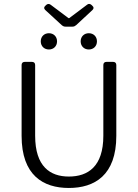

<svg xmlns="http://www.w3.org/2000/svg" viewBox="-20 -937 695 968"><path d="M208 -886.7 291 -810.5C296.9 -805.7 301.8 -802.7 309.6 -802.7H345.7C353.5 -802.7 358.4 -805.7 364.3 -810.5L446.3 -886.7C454.1 -894.5 453.1 -901.4 445.3 -908.2L441.4 -912.1C433.6 -918.9 425.8 -918.9 418.9 -913.1L329.1 -845.7H325.2L235.4 -913.1C227.5 -918.9 219.7 -918 212.9 -912.1L209 -908.2C201.2 -901.4 200.2 -894.5 208 -886.7ZM185.5 -728.5C185.5 -704.1 203.1 -687.5 226.6 -687.5C250 -687.5 267.6 -704.1 267.6 -728.5C267.6 -752.9 250 -769.5 226.6 -769.5C203.1 -769.5 185.5 -752.9 185.5 -728.5ZM386.7 -728.5C386.7 -704.1 404.3 -687.5 427.7 -687.5C451.2 -687.5 468.8 -704.1 468.8 -728.5C468.8 -752.9 451.2 -769.5 427.7 -769.5C404.3 -769.5 386.7 -752.9 386.7 -728.5ZM88.9 -252C88.9 -52.7 198.2 10.7 327.1 10.7C456.1 10.7 566.4 -52.7 566.4 -252V-609.4C566.4 -619.1 560.5 -625 550.8 -625H516.6C506.8 -625 501 -619.1 501 -609.4V-252.9C501 -96.7 422.9 -46.9 327.1 -46.9C233.4 -46.9 157.2 -96.7 157.2 -252.9V-609.4C157.2 -619.1 151.4 -625 141.6 -625H104.5C94.7 -625 88.9 -619.1 88.9 -609.4Z"/></svg>

Font: Ed Sans Neue Light
Style: Regular
Weight: 300
Designer: Stephen Hutchings
Version: Version 1.004;PS 001.004;hotconv 1.0.88;makeotf.lib2.5.64775